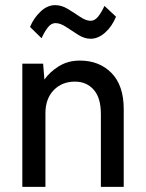

<svg xmlns="http://www.w3.org/2000/svg" viewBox="-20 -728 570 748"><path d="M67 0V-480H148L153 -418Q174 -448 209.5 -470Q245 -492 291 -492Q367 -492 414.5 -443.5Q462 -395 462 -303V0H373V-284Q373 -347 345 -378.5Q317 -410 272 -410Q221 -410 189 -376.5Q157 -343 157 -287V0ZM142 -579 97 -623Q111 -657 137.5 -682.5Q164 -708 195 -708Q220 -708 244.5 -693Q269 -678 292 -662.5Q315 -647 333 -647Q349 -647 362 -663Q375 -679 387 -705L432 -663Q416 -624 389 -600.5Q362 -577 333 -577Q309 -577 284.5 -592.5Q260 -608 237.5 -623Q215 -638 196 -638Q179 -638 165.5 -620Q152 -602 142 -579Z"/></svg>

Font: Zen Kaku Gothic Antique Medium
Style: Regular
Weight: 500
Designer: Yoshimichi Ohira
Foundry: Positype
Version: Version 1.002